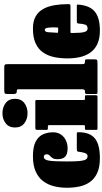

<svg xmlns="http://www.w3.org/2000/svg" viewBox="355 -1190 855 1606"><g transform="rotate(-90 783.0 -387.5)"><path d="M15 -255Q15 -311.5 27.5 -362.8Q40 -414 69.8 -454Q99.5 -494 150.8 -517Q202 -540 279 -540Q360 -540 403.2 -516Q446.5 -492 462.8 -453.8Q479 -415.5 479 -372Q479 -333 460.2 -305.8Q441.5 -278.5 411 -264.2Q380.5 -250 346 -250Q296 -250 275 -270.2Q254 -290.5 254 -333Q254 -363.5 264.2 -377.5Q274.5 -391.5 284.8 -400.8Q295 -410 295 -426Q295 -436 289.5 -442.5Q284 -449 274 -449Q248 -449 241.5 -404.2Q235 -359.5 235 -255Q235 -180.5 239.2 -143.8Q243.5 -107 253.2 -95Q263 -83 280 -83Q298 -83 305.8 -106.2Q313.5 -129.5 316.5 -160.5Q317.5 -168.5 323.5 -170.8Q329.5 -173 341 -173H464Q477 -173 478.2 -170.5Q479.5 -168 479.5 -157.5Q479 -63.5 427.8 -21.8Q376.5 20 263 20Q186 20 137.2 -3Q88.5 -26 61.8 -65Q35 -104 25 -153.2Q15 -202.5 15 -255Z M519 -690Q519 -741 554.2 -768Q589.5 -795 639 -795Q688.5 -795 723.8 -768Q759 -741 759 -690Q759 -639 723.8 -612Q688.5 -585 639 -585Q589.5 -585 554.2 -612Q519 -639 519 -690ZM529.5 -415H512Q499 -415 499 -425V-506Q499 -520 514 -520H736.5Q743.5 -520 746.2 -518.5Q749 -517 749 -510V-117.5Q749 -110 750.5 -107.5Q752 -105 759.5 -105H775Q783.5 -105 786.2 -103.2Q789 -101.5 789 -93V-15.5Q789 -4.5 785.2 -2.2Q781.5 0 770 0H511Q503.5 0 501.2 -2.2Q499 -4.5 499 -12.5V-90.5Q499 -100 501.2 -102.5Q503.5 -105 512.5 -105H526Q534 -105 536.5 -106.5Q539 -108 539 -116V-402Q539 -415 529.5 -415Z M824.5 -675H822.5Q809 -675 804 -681.5Q799 -688 799 -708V-748Q799 -771.5 805 -775.8Q811 -780 834.5 -780H1017.5Q1038.5 -780 1043.8 -775.5Q1049 -771 1049 -749V-131Q1049 -113.5 1052.8 -109.2Q1056.5 -105 1069.5 -105H1072.5Q1082.5 -105 1085.8 -102Q1089 -99 1089 -88V-27Q1089 -8 1084 -4Q1079 0 1059.5 0H819.5Q807.5 0 803.2 -2.5Q799 -5 799 -17V-83Q799 -96 801.8 -100.5Q804.5 -105 817.5 -105H823.5Q829 -105 834 -109.5Q839 -114 839 -135V-649Q839 -668 836.8 -671.5Q834.5 -675 824.5 -675Z M1097 -250Q1097 -310 1108 -362.5Q1119 -415 1146.5 -455Q1174 -495 1222.8 -517.5Q1271.5 -540 1347 -540Q1409 -540 1448.8 -517Q1488.5 -494 1510.8 -453.5Q1533 -413 1542 -359.5Q1551 -306 1551 -245Q1551 -233.5 1548.2 -229.8Q1545.5 -226 1534 -226H1321Q1310.5 -226 1310 -223.2Q1309.5 -220.5 1309.5 -211Q1310 -175.5 1311.8 -146.5Q1313.5 -117.5 1321.2 -100.2Q1329 -83 1347 -83Q1373 -83 1379.5 -102.5Q1386 -122 1389 -161Q1390 -173 1407 -173H1533Q1543.5 -173 1545.5 -170.8Q1547.5 -168.5 1547 -160Q1539.5 -64.5 1488 -22.2Q1436.5 20 1330 20Q1260.5 20 1215 -2.2Q1169.5 -24.5 1143.8 -62.5Q1118 -100.5 1107.5 -149Q1097 -197.5 1097 -250ZM1325 -329H1343Q1353.5 -329 1354.5 -330.8Q1355.5 -332.5 1356 -342.5Q1357.5 -384 1354 -412.5Q1350.5 -441 1336 -441Q1319 -441 1316.2 -415Q1313.5 -389 1312 -347.5Q1311.5 -336.5 1311.8 -332.8Q1312 -329 1325 -329Z"/></g></svg>

Font: Besley* Condensed Fatface
Style: Regular
Weight: 900
Width: 3
Designer: Owen Earl
Foundry: indestructible type*
Version: Version 3.000; ttfautohint (v1.8.3)